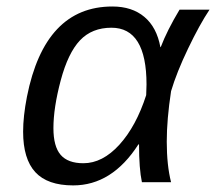

<svg xmlns="http://www.w3.org/2000/svg" viewBox="-20 -558 662 588"><path d="M403.8 -115.7Q323.2 9.8 204.1 9.8Q125.5 9.8 88.1 -30.8Q50.8 -71.3 50.8 -154.8Q50.8 -201.7 62.5 -261.7Q117.2 -538.1 324.2 -538.1Q384.3 -538.1 422.1 -506.3Q460 -474.6 471.2 -413.6H472.2Q491.7 -464.8 529.8 -528.3H621.6Q591.3 -482.9 556.2 -409.7Q521 -336.4 503.9 -278.8Q490.7 -192.4 490.7 -124.5Q490.7 -51.8 503.9 0H414.6Q405.8 -41 405.8 -115.7ZM143.6 -165.5Q143.6 -109.4 165.8 -83.7Q188 -58.1 235.4 -58.1Q293.9 -58.1 345.5 -114.7Q397 -171.4 427.7 -266.6L428.7 -299.3Q428.7 -473.1 321.3 -473.1Q261.7 -473.1 225.1 -434.6Q188.5 -396 166 -312Q143.6 -228 143.6 -165.5Z"/></svg>

Font: Cousine
Style: Italic
Weight: 400
Italic angle: -12°
Monospace: yes
Designer: Steve Matteson
Foundry: Monotype Imaging Inc.
Version: Version 1.21